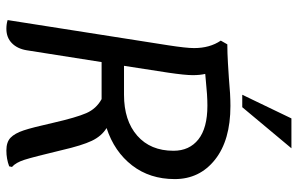

<svg xmlns="http://www.w3.org/2000/svg" viewBox="-190 -760 956 617"><g transform="rotate(90 288.5 -452.0)"><path d="M517 -12 515 -3Q491 6 464 6Q437 6 423 -7.5Q409 -21 399.5 -49.5Q390 -78 375 -145Q358 -219 344 -251Q330 -283 299 -300H287H180L142 -59Q137 -29 119 -11.5Q101 6 73 6Q58 6 45 2L126 -514Q135 -572 135 -597Q135 -648 111 -683L123 -704Q149 -704 183.5 -706Q218 -708 231 -709Q284 -714 321 -714Q431 -714 493.5 -664.5Q556 -615 556 -535Q556 -455 512 -398Q468 -341 392 -316Q418 -300 433 -268.5Q448 -237 463 -172Q485 -80 494 -52Q503 -24 517 -12ZM192 -372H285Q368 -372 416.5 -414.5Q465 -457 465 -531Q465 -582 428.5 -611Q392 -640 320 -640Q287 -640 240 -635L218 -633Q222 -616 222 -593Q222 -568 214 -514ZM361 -910H457L325 -752H285Z"/></g></svg>

Font: Thasadith
Style: Bold Italic
Weight: 700
Italic angle: -9°
Designer: Cadson Demak Co.,Ltd.
Foundry: Cadson Demak Co.,Ltd.
Version: Version 1.000; ttfautohint (v1.6)